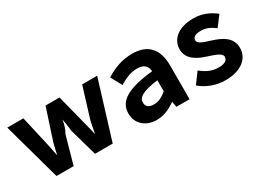

<svg xmlns="http://www.w3.org/2000/svg" viewBox="-33 -954 1899 1417"><g transform="rotate(-30 916.0 -245.5)"><path d="M372 -235C392 -269 400 -302 407 -339C413 -306 419 -270 421 -237L488 0H639L790 -491H662L581 -228C574 -193 568 -161 561 -125C554 -158 545 -194 536 -228L469 -491H350L264 -228C255 -195 248 -164 241 -129C235 -160 228 -195 221 -228L161 -491H24L160 0H306Z M1173 -48 1182 0H1294V-289C1294 -424 1230 -503 1093 -503C1003 -503 929 -471 875 -437L866 -433L918 -338L928 -344C971 -370 1019 -390 1070 -390C1132 -390 1154 -360 1158 -317C946 -295 850 -241 850 -134C850 -46 916 12 1010 12C1073 12 1125 -14 1173 -48ZM1158 -146C1122 -116 1090 -98 1050 -98C1007 -98 983 -113 983 -151C983 -190 1017 -222 1158 -240Z M1595 12C1733 12 1806 -56 1806 -142C1806 -236 1725 -270 1655 -293C1592 -312 1547 -327 1547 -354C1547 -377 1564 -396 1617 -396C1658 -396 1694 -381 1727 -356L1735 -350L1800 -436L1792 -442C1750 -473 1693 -503 1615 -503C1489 -503 1414 -442 1414 -354C1414 -268 1494 -230 1565 -208C1627 -188 1676 -171 1676 -142C1676 -116 1656 -95 1599 -95C1545 -95 1503 -114 1459 -148L1451 -154L1385 -64L1393 -58C1443 -17 1516 12 1595 12Z"/></g></svg>

Font: Falling Sky
Style: SeBd
Weight: 600
Designer: Paul D. Hunt
Foundry: Adobe Systems Incorporated
Version: Version 1.02